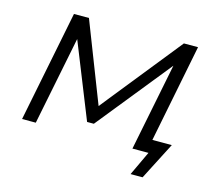

<svg xmlns="http://www.w3.org/2000/svg" viewBox="-94 -645 1003 879"><g transform="rotate(15 408.0 -205.5)"><path d="M593 115 647 0H571L654 -415L371 -64H339L197 -419L113 0H48L153 -526H224L371 -148L674 -526H741L649 -62H741L650 115Z"/></g></svg>

Font: Montserrat
Style: Italic
Weight: 400
Italic angle: -11.3°
Designer: Julieta Ulanovsky
Foundry: Julieta Ulanovsky
Version: Version 9.000; ttfautohint (v1.8.4.7-5d5b)